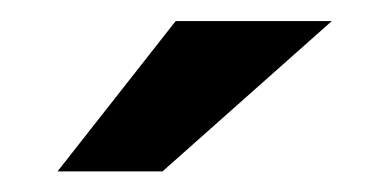

<svg xmlns="http://www.w3.org/2000/svg" viewBox="-20 -717 369 182"><path d="M146.5 -697H294.5L134 -554.5H34.5Z"/></svg>

Font: HK Grotesk ExtraBold
Style: Regular
Weight: 800
Designer: Alfredo Marco Pradil
Foundry: Hanken Design Co.
Version: Version 3.001